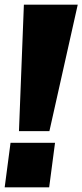

<svg xmlns="http://www.w3.org/2000/svg" viewBox="-24 -800 352 820"><path d="M187 -240H57L78 -780H308ZM186 0H-4L21 -190H211Z"/></svg>

Font: Tanohe Sans ExtraBold
Style: Italic
Weight: 800
Designer: Village Type and Design LLC & Cristiano Sobral
Foundry: Cooper Hewitt Smithsonian Design Museum
Version: Version 1.00;September 29, 2021;FontCreator 13.0.0.2655 64-b